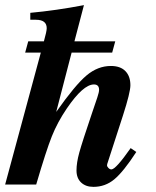

<svg xmlns="http://www.w3.org/2000/svg" viewBox="-33 -719 609 748"><path d="M65 -514 77 -558H138Q149 -597 149 -609Q149 -642 107 -642H85V-669Q184 -678 294 -699L257 -558H416L404 -514H246L186 -283Q260 -388 304 -425Q348 -462 399 -462Q436 -462 455.5 -442Q475 -422 475 -387Q475 -359 446 -269L387 -87Q384 -79 384 -75Q384 -70 389.5 -64.5Q395 -59 401 -59Q418 -59 476 -142L498 -127Q448 -50 412.5 -20.5Q377 9 331 9Q301 9 283 -8Q265 -25 265 -55Q265 -85 276 -125Q287 -165 326 -280L346 -339Q353 -360 353 -369Q353 -390 333 -390Q291 -390 227 -296Q191 -243 169 -188Q147 -133 108 0H-13L126 -514Z"/></svg>

Font: STIX
Style: Bold Italic
Weight: 700
Italic angle: -16.33°
Designer: MicroPress Inc., with final additions and corrections provided by Coen Hoffman, Elsevier (retired)
Version: Version 1.1.1